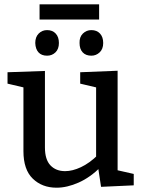

<svg xmlns="http://www.w3.org/2000/svg" viewBox="-20 -863 664 893"><path d="M243 10Q176 10 132.5 -32Q89 -74 89 -160V-470L100 -454L15 -474V-527L189 -533V-177Q189 -121 214.5 -94Q240 -67 283 -67Q317 -67 356.5 -85.5Q396 -104 435 -142L427 -122V-472L438 -454L353 -474V-527L527 -534V-57L514 -74L602 -54V-1L450 6L435 -93L450 -88Q400 -38 346 -14Q292 10 243 10ZM405 -604Q379 -604 364.5 -619.5Q350 -635 350 -663Q349 -691 365.5 -707Q382 -723 405 -723Q430 -723 445 -707Q460 -691 460 -663Q460 -635 443.5 -619.5Q427 -604 405 -604ZM199 -604Q173 -604 159 -619.5Q145 -635 144 -663Q144 -691 160 -707Q176 -723 199 -723Q224 -723 239 -707Q254 -691 254 -663Q254 -635 238 -619.5Q222 -604 199 -604ZM441 -843V-772H164V-843Z"/></svg>

Font: Bitter Thin Medium
Style: Regular
Weight: 500
Version: Version 3.021